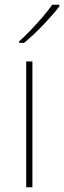

<svg xmlns="http://www.w3.org/2000/svg" viewBox="-20 -786 269 806"><path d="M116 0H90V-528H116ZM229 -759Q203 -725 162 -682Q121 -639 81 -606H60V-612Q83 -632 109.5 -660Q136 -688 160.5 -716.5Q185 -745 199 -766H229Z"/></svg>

Font: Noto Sans Bengali UI Thin
Style: Regular
Weight: 100
Designer: Jelle Bosma - Monotype Design Team
Foundry: Monotype Imaging Inc.
Version: Version 2.003; ttfautohint (v1.8.4.7-5d5b)